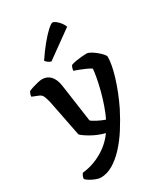

<svg xmlns="http://www.w3.org/2000/svg" viewBox="-239 -870 1022 1172"><g transform="rotate(-30 272.0 -284.0)"><path d="M115 200Q101 200 81 192.5Q61 185 43.5 174.5Q26 164 19 155Q20 142 24.5 133Q29 124 33 119Q104 112 169 75.5Q234 39 276 -20Q226 -33 184 -57Q142 -81 127 -97L76 -355Q71 -375 64 -394.5Q57 -414 38 -422L-7 -440Q-7 -452 -3 -460.5Q1 -469 3 -473Q14 -479 33 -485Q52 -491 71 -495.5Q90 -500 102 -500Q138 -500 160.5 -475.5Q183 -451 190 -406L228 -137Q236 -129 263.5 -114.5Q291 -100 318 -91Q335 -126 350 -169Q365 -212 376.5 -256Q388 -300 395 -338Q402 -376 404 -401Q391 -410 369.5 -419.5Q348 -429 327.5 -437Q307 -445 294 -449Q295 -460 298.5 -470Q302 -480 306 -484Q318 -489 338 -492.5Q358 -496 379 -498Q400 -500 415 -500Q428 -500 445 -490Q462 -480 479 -466Q496 -452 507.5 -439Q519 -426 519 -418Q519 -365 493 -280.5Q467 -196 424 -107Q393 -46 357.5 9.5Q322 65 282 108Q242 151 200 175.5Q158 200 115 200ZM207 -565Q195 -568 185 -576Q175 -584 170 -591Q204 -642 237 -682Q270 -722 295.5 -745Q321 -768 331 -768Q340 -768 353.5 -757.5Q367 -747 379 -731.5Q391 -716 396 -701Z"/></g></svg>

Font: Texturina SemiBold
Style: Regular
Weight: 600
Designer: Guillermo Torres Carreño
Foundry: Omnibus-Type
Version: Version 1.002; ttfautohint (v1.8.3)